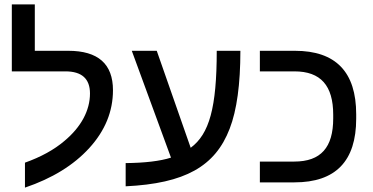

<svg xmlns="http://www.w3.org/2000/svg" viewBox="-20 -833 1702 877"><path d="M94 24C218 -18 316 -78 388 -157C460 -236 496 -324 496 -421C496 -541 428 -601 292 -601H139V-813H34V-507H279C354 -507 391 -473 391 -406C391 -329 351 -253 274 -189C227 -149 167 -116 94 -90Z M554 -88V18C825 5 963 -73 1029 -245C1062 -330 1078 -449 1078 -601H970C970 -341 936 -221 851 -158L696 -601H582L761 -113C711 -97 642 -89 554 -88Z M1607 -291V-311C1607 -504 1514 -601 1327 -601H1167V-507H1325C1445 -507 1502 -442 1502 -309V-292C1502 -160 1446 -95 1324 -95H1167V0H1325C1513 0 1607 -97 1607 -291Z"/></svg>

Font: Noto Sans Hebrew Droid Medium
Style: Regular
Weight: 500
Designer: Monotype Design Team
Foundry: Monotype Imaging Inc.
Version: Version 1.100